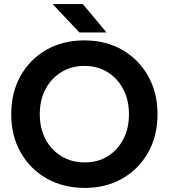

<svg xmlns="http://www.w3.org/2000/svg" viewBox="-20 -909 827 941"><path d="M396 12Q290 12 208.5 -34.5Q127 -81 81 -162.5Q35 -244 35 -349Q35 -456 81 -537.5Q127 -619 207.5 -665Q288 -711 393 -711Q499 -711 579.5 -664.5Q660 -618 706 -536.5Q752 -455 752 -349Q752 -244 706.5 -162.5Q661 -81 580.5 -34.5Q500 12 396 12ZM396 -113Q460 -113 508.5 -143.5Q557 -174 584.5 -227Q612 -280 612 -349Q612 -419 584 -472Q556 -525 507 -555.5Q458 -586 393 -586Q330 -586 280.5 -555.5Q231 -525 203 -472Q175 -419 175 -349Q175 -280 203 -227Q231 -174 281 -143.5Q331 -113 396 -113ZM369 -750 238 -889H386L502 -750Z"/></svg>

Font: Figtree
Style: Bold
Weight: 700
Designer: Erik Kennedy
Foundry: Erik Kennedy
Version: Version 2.001;gftools[0.9.30]